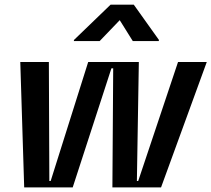

<svg xmlns="http://www.w3.org/2000/svg" viewBox="-20 -815 919 835"><path d="M670.5 -636.4 671.2 -641.3 561.8 -794.7H460.9L301.8 -641.3L301.1 -636.4H413.4L500.7 -727.3L557.5 -636.4ZM296.2 0 464.5 -517.8H472.3L468.8 0H680.4L879.3 -545.5H754.3L581 -27.7H575.3L583.8 -545.5H363.6L200.3 -27.7H194.6L192.5 -545.5H68.2L85.2 0Z"/></svg>

Font: Riot Sans 2.0
Style: Bold Italic
Weight: 600
Italic angle: -9.39999°
Designer: Rasmus Andersson
Foundry: rsms
Version: Version 3.006;hotconv 1.0.109;makeotfexe 2.5.65596